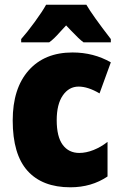

<svg xmlns="http://www.w3.org/2000/svg" viewBox="-20 -786 514 816"><path d="M34 -274Q34 -410 101.5 -486.5Q169 -563 288 -563Q378 -563 451 -521L403 -389Q354 -418 314 -418Q273 -418 247 -380.5Q221 -343 221 -275Q221 -205 246.5 -170.5Q272 -136 317 -136Q346 -136 377.5 -148.5Q409 -161 437 -183V-36Q369 10 279 10Q160 10 97 -60Q34 -130 34 -274ZM451 -620V-606H335Q317 -619 281 -657L261 -678L236 -651Q208 -619 189 -606H70V-620Q95 -648 127.5 -692.5Q160 -737 176 -766H347Q373 -721 451 -620Z"/></svg>

Font: Noto Sans Display Black Narrow
Style: Regular
Weight: 900
Width: 4
Designer: Monotype Design team
Foundry: Monotype Imaging Inc.
Version: Version 1.000